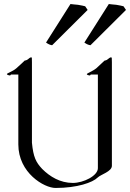

<svg xmlns="http://www.w3.org/2000/svg" viewBox="-20 -931 644 951"><path d="M428.2 -707 604 -881.8 591.8 -899.9C585 -901.9 570.8 -904.8 556.2 -907.2L535.2 -909.2C527.8 -910.2 522 -911.1 519 -911.1L397.9 -720.2C412.1 -710 420.9 -708 428.2 -707ZM238.3 -707 414.1 -881.8 401.9 -899.9C395 -901.9 380.9 -904.8 366.2 -907.2L345.2 -909.2C337.9 -910.2 332 -911.1 329.1 -911.1L208 -720.2C222.2 -710 231 -708 238.3 -707ZM134.8 -647C128.9 -647 123 -641.1 118.2 -637.2C111.8 -631.8 102.1 -630.9 102.1 -630.9C102.1 -630.9 81.1 -609.9 61 -592.8C42 -576.2 14.2 -568.8 14.2 -564C14.2 -560.1 25.9 -557.1 28.8 -557.1C32.2 -557.1 34.2 -562 34.2 -562H70.8V-215.8C70.8 -74.2 199.2 0 254.9 0C362.8 0 439 -26.9 463.9 -51.8C479 -66.9 534.2 -81.1 534.2 -109.9V-623C534.2 -645 534.2 -647 529.8 -647C524.9 -647 518.1 -641.1 513.2 -637.2C507.8 -631.8 498 -630.9 498 -630.9L457 -592.8C439 -578.1 410.2 -567.9 410.2 -564C409.2 -560.1 420.9 -557.1 423.8 -557.1C428.2 -557.1 429.2 -562 429.2 -562H464.8V-98.1C464.8 -60.1 393.1 -24.9 340.8 -24.9C277.8 -24.9 227.1 -56.2 189 -94.2C158.2 -127 145 -152.8 138.2 -224.1V-623C138.2 -645 138.2 -647 134.8 -647Z"/></svg>

Font: Pierce
Style: Roman
Weight: 500
Version: Version 0.2.0